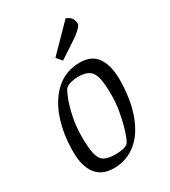

<svg xmlns="http://www.w3.org/2000/svg" viewBox="-182 -822 817 922"><g transform="rotate(-30 226.5 -361.0)"><path d="M173 9Q108 9 75.5 -34.5Q43 -78 43 -156Q43 -256 71 -337Q99 -418 153 -465.5Q207 -513 284 -513Q351 -513 380.5 -468Q410 -423 410 -347Q410 -270 394.5 -205Q379 -140 349 -92Q319 -44 274.5 -17.5Q230 9 173 9ZM212 -45Q229 -45 249 -47.5Q269 -50 281 -60Q287 -63 296.5 -85.5Q306 -108 315.5 -142.5Q325 -177 332 -218.5Q339 -260 339 -302Q339 -361 331.5 -395Q324 -429 303.5 -443.5Q283 -458 242 -458Q224 -458 204 -453Q184 -448 173 -438Q165 -430 151 -394.5Q137 -359 126 -307.5Q115 -256 115 -200Q115 -136 123 -102.5Q131 -69 152.5 -57Q174 -45 212 -45ZM220 -561 195 -591 332 -731Q357 -721 363.5 -706.5Q370 -692 370 -681Q370 -672 361 -662Q352 -652 341 -643Q330 -634 323 -629Z"/></g></svg>

Font: Faustina Light
Style: Italic
Weight: 300
Italic angle: -8°
Designer: Alfonso Garcia
Foundry: http://www.omnibus-type.com
Version: Version 1.200